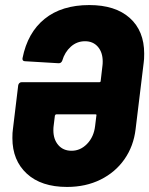

<svg xmlns="http://www.w3.org/2000/svg" viewBox="-20 -728 590 759"><path d="M550 -516Q550 -492 548 -480L516 -217Q508 -150 472 -98.5Q436 -47 377.5 -18Q319 11 245 11Q143 11 86 -41.5Q29 -94 29 -182Q29 -205 31 -217L52 -391Q53 -396 56.5 -399.5Q60 -403 65 -403H372Q378 -403 378 -408L385 -468Q386 -474 386 -485Q386 -521 367 -543Q348 -565 316 -565Q284 -565 260 -543.5Q236 -522 226 -488Q222 -478 212 -478L78 -486Q73 -486 70.5 -489.5Q68 -493 69 -498Q89 -599 156.5 -653.5Q224 -708 333 -708Q436 -708 493 -657Q550 -606 550 -516ZM356 -230 361 -271Q363 -276 357 -276H203Q199 -276 197 -271L192 -230Q191 -224 191 -213Q191 -177 210.5 -154.5Q230 -132 263 -132Q298 -132 324.5 -159.5Q351 -187 356 -230Z"/></svg>

Font: Barlow Condensed ExtraBold
Style: Italic
Weight: 800
Width: 3
Italic angle: -7°
Designer: Jeremy Tribby
Foundry: Tribby Type
Version: Version 1.408